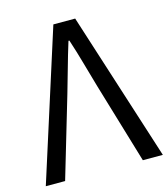

<svg xmlns="http://www.w3.org/2000/svg" viewBox="-101 -736 716 816"><g transform="rotate(-15 257.5 -328.0)"><path d="M0 0 209 -656H305L515 0H427L321 -355Q304 -413 290 -463.5Q276 -514 257 -572H253Q235 -514 221 -463.5Q207 -413 190 -355L85 0Z"/></g></svg>

Font: CV Source Sans
Style: Regular
Weight: 400
Designer: Paul D. Hunt
Foundry: Adobe Systems Incorporated
Version: Version 3.001